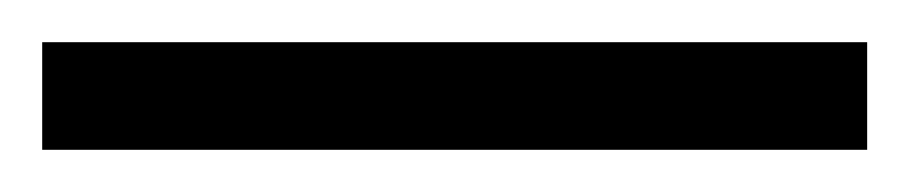

<svg xmlns="http://www.w3.org/2000/svg" viewBox="-24 63 431 91"><path d="M-4 134V83H387V134Z"/></svg>

Font: Noto Serif Ethiopic Condensed ExtraLight
Style: Regular
Weight: 200
Width: 3
Designer: Monotype Design Team
Foundry: Monotype Imaging Inc.
Version: Version 2.102; ttfautohint (v1.8.4.7-5d5b)